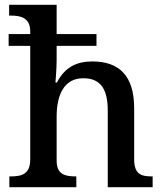

<svg xmlns="http://www.w3.org/2000/svg" viewBox="-20 -780 684 800"><path d="M19 0H298V-45H295C251 -45 216 -53 216 -111V-294C216 -388 249 -454 327 -454C402 -454 429 -405 429 -318V0H616V-45H613C568 -45 539 -54 539 -117V-329C539 -465 476 -524 365 -524C299 -524 250 -500 217 -436H211C211 -436 216 -492 216 -532V-589H382V-638H216V-760H18V-715H27C66 -715 106 -706 106 -649V-638H16V-589H106V-116C106 -54 70 -45 25 -45H19Z"/></svg>

Font: Noto Serif Yezidi Medium
Style: Regular
Weight: 500
Designer: Dalton Maag Ltd
Foundry: Dalton Maag Ltd
Version: Version 1.001